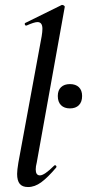

<svg xmlns="http://www.w3.org/2000/svg" viewBox="-20 -745 351 774"><path d="M213 -358Q213 -381 226 -393.5Q239 -406 262 -406Q285 -406 298 -393.5Q311 -381 311 -358Q311 -334 298 -321Q285 -308 262 -308Q239 -308 226 -321Q213 -334 213 -358ZM49 -44Q49 -59 54 -89L148 -599Q151 -617 151 -629Q151 -656 131 -656Q118 -656 87 -642H85Q81 -642 80 -647Q79 -652 83 -653L229 -725H231Q235 -725 238.5 -722Q242 -719 241 -717L128 -89Q124 -74 124 -62Q124 -38 141 -38Q159 -38 198 -77Q200 -79 202 -79Q205 -79 207 -75.5Q209 -72 206 -69Q172 -29 146 -10Q120 9 93 9Q70 9 59.5 -4Q49 -17 49 -44Z"/></svg>

Font: Cormorant Garamond SemiBold
Style: Italic
Weight: 600
Italic angle: -10°
Designer: Christian Thalmann (Catharsis Fonts)
Foundry: Catharsis Fonts
Version: Version 4.000